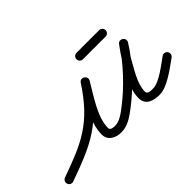

<svg xmlns="http://www.w3.org/2000/svg" viewBox="-76 -623 885 885"><g transform="rotate(-45 367.0 -180.0)"><path d="M14.1 23.8C192 -40 284 -79 395.6 -250.5C403 -261.9 397.4 -273.3 388.3 -278.9C379.1 -284.4 366.5 -284.2 359.8 -272.4C320 -202.6 259.9 -118.7 259.9 -36.7C259.9 4.3 296.5 20.9 332.2 20.9C373.8 20.9 408 -4.3 439.7 -28.3C513.1 -83.8 598.6 -172.6 646 -251.2C652.9 -262.7 648.1 -273.9 639.5 -279.6C630.9 -285.2 618.7 -285.1 610.9 -274.2C596.5 -253.9 581.1 -233.9 568.8 -212.4C568.8 -212.4 568.7 -212.3 568.6 -212.2C568.6 -212.1 568.5 -212 568.5 -212C539.7 -158.7 498.6 -97.3 498.6 -35.4C498.6 11.7 539.4 23 579 23C630.6 23 698.3 -31.3 739 -59.8C748.5 -66.4 750.9 -79.5 744.2 -89C737.6 -98.5 724.5 -100.9 715 -94.2C683.8 -72.4 618.1 -19 579 -19C565.7 -19 540.6 -17 540.6 -35.4C540.6 -88.6 580.5 -145.8 605.5 -192C605.5 -192 605.4 -191.9 605.4 -191.8C605.3 -191.7 605.2 -191.6 605.2 -191.6C616.8 -211.9 631.6 -230.8 645.1 -249.8C652.9 -260.8 647.6 -272.4 638.6 -278.2C629.7 -284.1 617 -284.4 610 -272.8C565.4 -198.8 483.5 -114.1 414.3 -61.7C391 -44.1 363 -21.1 332.2 -21.1C321.6 -21.1 301.9 -22.3 301.9 -36.7C301.9 -109.3 360.7 -189.2 396.2 -251.6C403 -263.4 397.7 -274.6 388.9 -279.9C380.1 -285.3 367.8 -284.8 360.4 -273.5C255.9 -112.9 166.4 -75.5 -0.1 -15.8C-11 -11.9 -16.7 0.2 -12.8 11.1C-8.9 22 3.2 27.7 14.1 23.8ZM444 -343C493.3 -343 542.7 -343 592 -343C603.6 -343 613 -352.4 613 -364C613 -375.6 603.6 -385 592 -385C542.7 -385 493.3 -385 444 -385C432.4 -385 423 -375.6 423 -364C423 -352.4 432.4 -343 444 -343Z"/></g></svg>

Font: FRB American Cursive Guidelines Arrows Medium
Style: Italic
Weight: 500
Italic angle: -25°
Version: Version 2.0;Modular Font Editor K font №1